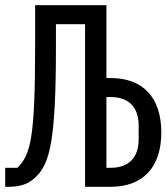

<svg xmlns="http://www.w3.org/2000/svg" viewBox="-22 -718 642 738"><path d="M305 0H403C528 0 598 -75 598 -209C598 -343 528 -418 403 -418H387V-698H113V-543C113 -188 96 -124 45 -73H-2V0H9C57 0 88 -10 118 -40C170 -92 193 -182 193 -537V-625H305ZM387 -73V-345H403C469 -345 511 -310 511 -235V-183C511 -108 469 -73 403 -73Z"/></svg>

Font: IBM Plex Mono
Style: Regular
Weight: 400
Monospace: yes
Designer: Mike Abbink, Paul van der Laan, Pieter van Rosmalen
Foundry: Bold Monday
Version: Version 2.004